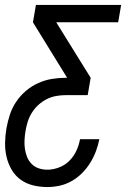

<svg xmlns="http://www.w3.org/2000/svg" viewBox="-23 -540 543 775"><path d="M168 215Q138 215 110 208Q82 201 60 185Q38 169 24 145Q10 121 3.5 93.5Q-3 66 -2.5 36.5Q-2 7 3 -22Q8 -50 17 -77.5Q26 -105 42.5 -129.5Q59 -154 82 -173.5Q105 -193 132 -205Q159 -217 187 -221.5Q215 -226 242 -226H248L110 -450L122 -520H466L454 -450H204L343 -226L331 -156H242Q223 -156 203.5 -152.5Q184 -149 166 -140Q148 -131 132.5 -117Q117 -103 106 -85.5Q95 -68 89 -49Q83 -30 80 -11Q77 7 76 25Q75 43 77.5 60.5Q80 78 86.5 94Q93 110 105 122Q117 134 133.5 139.5Q150 145 168 145Q191 145 215 136Q239 127 257 109Q275 91 285.5 68Q296 45 300 22H378Q373 47 364 71Q355 95 341 117.5Q327 140 308 159Q289 178 266 191Q243 204 218 209.5Q193 215 168 215Z"/></svg>

Font: Iosevka SS04 Oblique
Style: Regular
Weight: 400
Italic angle: -9°
Monospace: yes
Designer: Belleve Invis
Foundry: Belleve Invis
Version: Version 19.0.0; ttfautohint (v1.8.4)